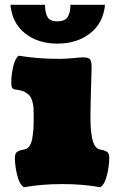

<svg xmlns="http://www.w3.org/2000/svg" viewBox="-20 -766 493 799"><path d="M218.8 -584.5Q138.2 -584.5 84.5 -627Q30.8 -669.4 23.4 -746.1H167Q168 -710 178.7 -693.6Q189.5 -677.2 218.8 -677.2Q248.5 -677.2 260.5 -693.8Q272.5 -710.4 273.4 -746.1H417Q409.7 -669.4 354.7 -627Q299.8 -584.5 218.8 -584.5ZM356.4 -286.6Q356.4 -265.1 356.9 -249.3Q357.4 -233.4 359.9 -212.6Q362.3 -191.9 366.5 -178.5Q370.6 -165 378.4 -155Q386.2 -145 397.5 -143.6Q406.2 -142.1 410.9 -140.9Q415.5 -139.6 422.1 -136.2Q428.7 -132.8 431.6 -126.5Q434.6 -120.1 434.6 -110.8Q434.6 -74.2 424.6 -35.2Q414.6 3.9 396.5 13.2Q325.7 0 240.7 0Q152.3 0 80.1 13.2Q62 3.9 52 -35.2Q42 -74.2 42 -110.8Q42 -120.1 44.9 -126.5Q47.9 -132.8 54.4 -136.2Q61 -139.6 65.7 -140.9Q70.3 -142.1 79.1 -143.6Q92.8 -145 101.6 -156.7Q110.4 -168.5 114 -188.7Q117.7 -209 118.9 -226.1Q120.1 -243.2 120.1 -267.1V-292.5Q120.1 -308.6 119.4 -318.4Q118.7 -328.1 115 -342.8Q111.3 -357.4 104.5 -366.2Q97.7 -375 84.2 -382.6Q70.8 -390.1 51.3 -392.1Q35.6 -393.6 31.2 -399.4Q26.9 -405.3 26.9 -421.4Q26.9 -455.1 35.2 -490Q43.5 -524.9 58.1 -534.2Q137.2 -521 226.6 -521Q252 -521 284.7 -524.2Q317.4 -527.3 325.7 -527.3Q347.7 -527.3 354.5 -519.3Q361.3 -511.2 361.3 -484.9Q361.3 -482.9 360.1 -444.8Q358.9 -406.7 357.7 -359.1Q356.4 -311.5 356.4 -286.6Z"/></svg>

Font: Coustard Black
Style: Regular
Weight: 900
Foundry: vernon adams
Version: Version 1.001;